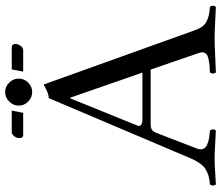

<svg xmlns="http://www.w3.org/2000/svg" viewBox="-76 -770 851 739"><g transform="rotate(-90 349.5 -400.5)"><path d="M451.7 -780.8H535.6Q549.8 -780.8 549.8 -766.1Q549.8 -761.7 547.9 -756.6Q545.9 -751.5 542.7 -747.1Q539.6 -742.7 535.2 -739.7Q530.8 -736.8 526.4 -736.8H443.4ZM284.7 -736.8H199.7Q187.5 -736.8 187.5 -752Q187.5 -757.8 190.4 -764.4Q193.4 -771 198.7 -775.9Q204.1 -780.8 209.5 -780.8H293.5ZM260.7 -277.8H439.5L343.3 -555.2H340.3L235.4 -296.4Q231.9 -288.6 238.5 -283.2Q245.1 -277.8 260.7 -277.8ZM147.5 -68.8Q144.5 -61 144.3 -54.7Q144 -48.3 146.2 -43.7Q148.4 -39.1 152.1 -35.2Q155.8 -31.2 161.9 -28.8Q168 -26.4 173.8 -24.4Q179.7 -22.5 187.7 -21.2Q195.8 -20 202.1 -19.3Q208.5 -18.6 216.3 -18.1Q220.7 -13.7 220.9 -6.6Q221.2 0.5 216.3 4.9Q202.1 4.4 166.7 2.2Q131.3 0 108.4 0Q86.9 0 55.9 2.2Q24.9 4.4 9.3 4.9Q4.9 0.5 4.9 -6.6Q4.9 -13.7 9.3 -18.1Q45.9 -20.5 68.6 -35.2Q91.3 -49.8 109.4 -91.8L341.3 -638.2Q359.9 -638.2 393.6 -658.2L602.5 -76.2Q608.9 -57.6 617.9 -46.1Q627 -34.7 640.4 -29.1Q653.8 -23.4 663.8 -21.5Q673.8 -19.5 692.4 -18.1Q696.8 -13.7 696.8 -6.6Q696.8 0.5 692.4 4.9Q678.2 4.4 655.5 3.2Q632.8 2 611.1 1Q589.4 0 571.3 0Q548.8 0 500.7 2.4Q452.6 4.9 440.4 4.9Q436 0.5 436 -6.6Q436 -13.7 440.4 -18.1Q443.8 -18.1 450.2 -18.6Q460.9 -19 466.1 -19.5Q471.2 -20 480 -21.2Q488.8 -22.5 493.2 -23.7Q497.6 -24.9 503.4 -27.1Q509.3 -29.3 511.5 -32.2Q513.7 -35.2 515.9 -39.3Q518.1 -43.5 517.6 -49.3Q517.1 -55.2 514.6 -62L451.2 -246.1H242.7Q226.1 -246.1 219 -240.7Q211.9 -235.4 207.5 -224.1ZM328.1 -717.5Q312.5 -732.9 312.5 -753.9Q312.5 -774.9 328.1 -790.5Q343.8 -806.2 364.7 -806.2Q385.7 -806.2 401.1 -790.5Q416.5 -774.9 416.5 -753.9Q416.5 -732.9 401.1 -717.5Q385.7 -702.1 364.7 -702.1Q343.8 -702.1 328.1 -717.5Z"/></g></svg>

Font: Linux Libertine Display
Style: Regular
Weight: 400
Designer: Philipp H. Poll
Foundry: Philipp H. Poll
Version: Version 5.0.9